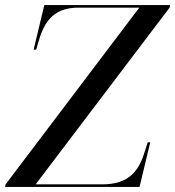

<svg xmlns="http://www.w3.org/2000/svg" viewBox="-40 -734 688 754"><path d="M-20 0H508L550 -175H540L529 -140C506 -65 469 -10 361 -10H100L626 -704L628 -714H134L92 -539H102L116 -586C139 -657 178 -704 268 -704H507L-18 -10Z"/></svg>

Font: Noto Serif Display
Style: Italic
Weight: 400
Italic angle: -12°
Designer: Monotype Design Team
Foundry: Monotype Imaging Inc.
Version: Version 2.009